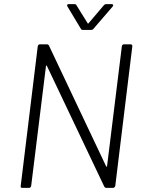

<svg xmlns="http://www.w3.org/2000/svg" viewBox="-20 -916 699 936"><path d="M585 -700H617Q621 -700 623.5 -697Q626 -694 625 -690L542 -10Q541 -6 538 -3Q535 0 531 0H499Q492 0 488 -7L209 -594Q208 -597 206 -596.5Q204 -596 204 -593L132 -10Q130 0 121 0H89Q79 0 81 -10L164 -690Q166 -700 175 -700H208Q216 -700 219 -693L497 -106Q498 -103 500 -103.5Q502 -104 502 -107L574 -690Q574 -694 577 -697Q580 -700 585 -700ZM307 -889Q307 -896 316 -896H341Q351 -896 353 -890L407 -803Q408 -801 409.5 -801Q411 -801 412 -803L486 -890Q491 -896 499 -896H525Q530 -896 531.5 -892Q533 -888 529 -884L436 -776Q432 -770 423 -770H386Q376 -770 374 -776L309 -884Z"/></svg>

Font: Barlow Light
Style: Italic
Weight: 300
Italic angle: -7°
Designer: Jeremy Tribby
Foundry: Tribby Type
Version: Version 1.408